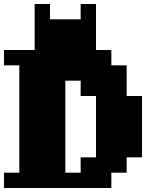

<svg xmlns="http://www.w3.org/2000/svg" viewBox="-20 -944 733 964"><path d="M0 0V-77H77V-616H0V-693H154V-924H231V-847H385V-924H462V-693H539V-616H616V-462H693V-154H616V-77H539V0ZM385 -77V-154H462V-462H385V-539H308V-77Z"/></svg>

Font: Coral Pixels
Style: Regular
Weight: 400
Designer: Tanukizamurai
Foundry: TanukiFont
Version: Version 1.000; ttfautohint (v1.8.4.7-5d5b)